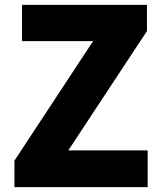

<svg xmlns="http://www.w3.org/2000/svg" viewBox="-20 -764 659 784"><path d="M39 0H583V-150H259L580 -637V-744H70V-596H360L39 -108Z"/></svg>

Font: Noto Sans CJK Black
Style: Bold
Weight: 900
Designer: Ryoko NISHIZUKA (kana & ideographs); Paul D. Hunt (Latin, Greek & Cyrillic); Wenlong ZHANG (bopomofo); Sandoll Communica
Foundry: Adobe Systems Incorporated
Version: Version 1.000;PS 1;hotconv 1.0.78;makeotf.lib2.5.61930